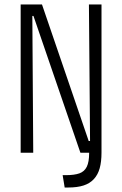

<svg xmlns="http://www.w3.org/2000/svg" viewBox="-20 -680 544 855"><path d="M268 155 259 100Q263 100 266 100Q269 100 273 100Q311 100 333.5 92Q356 84 366.5 62.5Q377 41 377 1V-33H432V0Q432 40 424 69Q416 98 398 117.5Q380 137 352 146Q324 155 284 155Q280 155 276.5 155Q273 155 268 155ZM72 0V-660H167L375 -52H381L376 -660H432V0H338L129 -609H124L128 0Z"/></svg>

Font: Bricolage Grotesque 24pt Condensed ExtraLight
Style: Regular
Weight: 250
Width: 3
Designer: Mathieu Triay
Foundry: Atelier Triay
Version: Version 1.001;gftools[0.9.33.dev8+g029e19f]